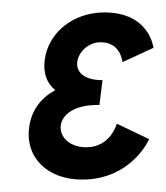

<svg xmlns="http://www.w3.org/2000/svg" viewBox="-20 -285 267 309"><path d="M119 -48C63 -48 58 -118 140 -116L145 -156C80 -156 103 -217 142 -217C175 -217 177 -185 177 -185L227 -208C227 -208 221 -265 148 -265C98 -265 58 -233 52 -189C49 -167 56 -150 69 -140C47 -128 31 -109 27 -81C20 -32 56 4 112 4C192 4 220 -61 220 -61L168 -86C168 -86 158 -48 119 -48Z"/></svg>

Font: Hussar Tani
Style: DwaKurs
Weight: 700
Foundry: Cannot Into Space Fonts
Version: Version 0.92